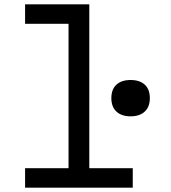

<svg xmlns="http://www.w3.org/2000/svg" viewBox="-20 -868 790 888"><path d="M96 -848H393V-90H594V0H96V-90H297V-758H96ZM584 -330Q542 -330 518.5 -352Q495 -374 495 -414Q495 -455 518.5 -476.5Q542 -498 584 -498Q626 -498 649.5 -476.5Q673 -455 673 -414Q673 -374 649.5 -352Q626 -330 584 -330Z"/></svg>

Font: Martian Mono SemiExpanded Light
Style: Regular
Weight: 300
Width: 6
Monospace: yes
Designer: Roman Shamin
Foundry: Evil Martians
Version: Version 0.930